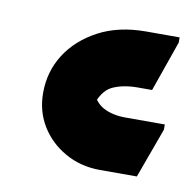

<svg xmlns="http://www.w3.org/2000/svg" viewBox="-45 -543 364 363"><g transform="rotate(10 137.0 -361.5)"><path d="M37 -350Q37 -391 58 -424Q79 -457 117.5 -477.5Q156 -498 209 -498H273V-488L239 -391H212Q183 -391 163 -381.5Q143 -372 133 -337L130 -373Q139 -349 156.5 -340Q174 -331 198 -331H274V-321L239 -225H168Q131 -225 101 -242Q71 -259 54 -287Q37 -315 37 -350Z"/></g></svg>

Font: Kufam ExtraBold
Style: Italic
Weight: 800
Italic angle: -11°
Designer: Artur Schmal
Foundry: Original Type
Version: Version 1.301; ttfautohint (v1.8.3)